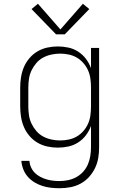

<svg xmlns="http://www.w3.org/2000/svg" viewBox="-20 -774 640 1017"><path d="M296 223Q273 223 250 220.5Q227 218 205 211Q183 204 163 192Q143 180 127.5 162.5Q112 145 103.5 123Q95 101 93 78H136Q137 96 144.5 112.5Q152 129 164.5 141.5Q177 154 193 162.5Q209 171 226 176Q243 181 260.5 183Q278 185 296 185Q319 185 342 180Q365 175 385.5 163.5Q406 152 421.5 134.5Q437 117 446 95.5Q455 74 458.5 51Q462 28 462 5V-107Q452 -80 435 -57.5Q418 -35 394 -19.5Q370 -4 342 2Q314 8 286 8Q258 8 230.5 2Q203 -4 179 -18Q155 -32 136.5 -53.5Q118 -75 107 -100.5Q96 -126 91.5 -154Q87 -182 87 -210V-310Q87 -338 91.5 -366Q96 -394 107 -419.5Q118 -445 136.5 -466.5Q155 -488 179 -502Q203 -516 230.5 -522Q258 -528 286 -528Q314 -528 342 -522Q370 -516 394 -500.5Q418 -485 435 -462.5Q452 -440 462 -413V-520H505V5Q505 34 500.5 62Q496 90 483.5 116Q471 142 451.5 163.5Q432 185 407 198.5Q382 212 353.5 217.5Q325 223 296 223ZM299 -30Q322 -30 345 -35Q368 -40 387.5 -51.5Q407 -63 422.5 -81Q438 -99 447 -120Q456 -141 459 -164Q462 -187 462 -210V-310Q462 -333 459 -356Q456 -379 447 -400Q438 -421 422.5 -439Q407 -457 387.5 -468.5Q368 -480 345 -485Q322 -490 299 -490Q276 -490 252.5 -485Q229 -480 208.5 -469Q188 -458 172.5 -440Q157 -422 147 -401Q137 -380 133.5 -356.5Q130 -333 130 -310V-210Q130 -187 133.5 -163.5Q137 -140 147 -119Q157 -98 172.5 -80Q188 -62 208.5 -51Q229 -40 252.5 -35Q276 -30 299 -30ZM277 -592 147 -726 181 -754 300 -618 419 -754 453 -726 323 -592Z"/></svg>

Font: Iosevka SS04 XLt Ex
Style: Regular
Weight: 200
Width: 7
Monospace: yes
Designer: Belleve Invis
Foundry: Belleve Invis
Version: Version 19.0.0; ttfautohint (v1.8.4)